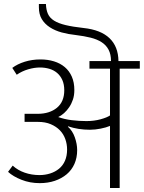

<svg xmlns="http://www.w3.org/2000/svg" viewBox="-20 -933 714 953"><path d="M531 -630Q531 -663 519 -686Q507 -709 484.5 -723.5Q462 -738 430 -746Q398 -754 357 -759Q319 -763 286 -772Q253 -781 227.5 -797.5Q202 -814 187.5 -838Q173 -862 173 -897V-913H208Q209 -884 218 -864Q227 -844 248.5 -830.5Q270 -817 305.5 -808.5Q341 -800 395 -794Q480 -785 523.5 -743.5Q567 -702 568 -630H674V-592H574V0H526V-308Q507 -300 479.5 -294.5Q452 -289 426 -289Q368 -289 318 -306L317 -304Q340 -284 351.5 -251Q363 -218 363 -188Q363 -150 349.5 -119.5Q336 -89 311 -68Q286 -47 252 -35.5Q218 -24 177 -24Q129 -24 87 -40.5Q45 -57 20 -80L43 -111Q68 -88 102.5 -76Q137 -64 176 -64Q204 -64 229 -72Q254 -80 273 -95.5Q292 -111 302.5 -135Q313 -159 313 -191Q313 -218 304 -243Q295 -268 277 -286.5Q259 -305 232 -316.5Q205 -328 169 -328H102V-368H166Q226 -368 262.5 -398Q299 -428 299 -485Q299 -514 289.5 -535.5Q280 -557 263.5 -571Q247 -585 225 -591.5Q203 -598 178 -598Q151 -598 120 -589Q89 -580 63 -562L41 -596Q66 -615 102.5 -626.5Q139 -638 181 -638Q217 -638 248 -628.5Q279 -619 301.5 -600Q324 -581 336.5 -552.5Q349 -524 349 -486Q349 -460 342 -439Q335 -418 323.5 -401Q312 -384 298 -371.5Q284 -359 269 -352Q300 -341 336 -336.5Q372 -332 409 -332Q447 -332 479.5 -341Q512 -350 526 -360V-592H424V-630Z"/></svg>

Font: Ek Mukta ExtraLight
Style: Regular
Weight: 275
Designer: Girish Dalvi and Yashodeep Gholap
Foundry: Ek Type
Version: Version 2.538;PS 1.002;hotconv 16.6.51;makeotf.lib2.5.65220;